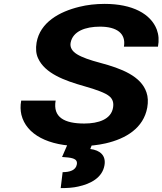

<svg xmlns="http://www.w3.org/2000/svg" viewBox="-20 -741 835 987"><path d="M413 -106C311 -106 251 -138 266 -224H89C84 -197 85 -173 90 -151C115 -49 229 10 393 10C440 10 483 5 523 -4C628 -28 718 -83 737 -188C742 -217 741 -243 733 -266C705 -350 604 -389 495 -418C442 -432 402 -446 376 -462C350 -478 339 -498 343 -521C354 -581 420 -604 494 -604C579 -604 629 -570 617 -501H792C798 -533 796 -562 786 -589C755 -670 661 -721 518 -721C472 -721 428 -716 388 -706C285 -681 186 -626 168 -522C163 -491 165 -464 176 -441C211 -364 310 -327 413 -298C446 -289 472 -280 493 -272C536 -255 570 -238 561 -187C551 -128 487 -106 413 -106ZM375 104C370 134 339 144 302 144L292 226C326 226 356 224 382 218C447 204 506 172 517 109C526 59 495 31 444 25L455 -3H329L299 66C343 69 381 71 375 104Z"/></svg>

Font: Asimov
Style: XWidIt
Weight: 500
Designer: Google
Version: Version 2.000980; 2014